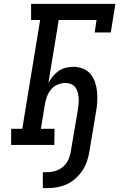

<svg xmlns="http://www.w3.org/2000/svg" viewBox="-20 -755 640 1000"><path d="M203 225V142H225Q247 142 269.5 135Q292 128 309.5 112.5Q327 97 336.5 75.5Q346 54 349 32L386 -186Q388 -201 389.5 -216Q391 -231 389.5 -246Q388 -261 384.5 -275Q381 -289 372 -300.5Q363 -312 349.5 -317.5Q336 -323 321 -323Q301 -323 280.5 -314.5Q260 -306 246 -289Q232 -272 224.5 -252Q217 -232 214 -212L193 -84H264L263 0H38V-84H96L189 -651H142V-735H581L557 -586H473L483 -651H286L232 -323Q242 -341 255 -357Q268 -373 285 -385Q302 -397 322 -402Q342 -407 361 -407Q387 -407 411 -398Q435 -389 451 -370Q467 -351 475 -327Q483 -303 485.5 -277.5Q488 -252 486.5 -225.5Q485 -199 480 -172L446 32Q442 58 433.5 83.5Q425 109 410 132Q395 155 374 174Q353 193 328 204.5Q303 216 276.5 220.5Q250 225 225 225Z"/></svg>

Font: Iosevka HT Medium Extended
Style: Italic
Weight: 500
Width: 7
Italic angle: -9°
Monospace: yes
Designer: Belleve Invis
Foundry: Belleve Invis
Version: Version 32.3.0; ttfautohint (v1.8.4)